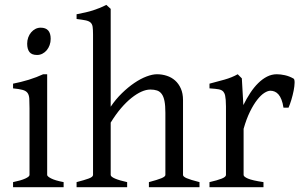

<svg xmlns="http://www.w3.org/2000/svg" viewBox="-20 -777 1259 797"><path d="M34.2 0V-21Q67.4 -27.8 85 -35.9Q102.5 -43.9 102.5 -50.8V-327.1Q102.5 -352.1 101.6 -367.4Q100.6 -382.8 94.2 -391.4Q87.9 -399.9 74 -403.8Q60.1 -407.7 34.2 -410.2V-429.7Q49.3 -432.6 66.2 -436.8Q83 -440.9 99.6 -446Q116.2 -451.2 131.3 -457Q146.5 -462.9 159.2 -468.8H175.8V-50.8Q175.8 -44.9 192.1 -36.4Q208.5 -27.8 244.1 -21V0ZM190.4 -615.7Q190.4 -602.1 186 -589.8Q181.6 -577.6 174.1 -568.6Q166.5 -559.6 156.2 -554.2Q146 -548.8 133.8 -548.8Q111.8 -548.8 102.3 -561Q92.8 -573.2 92.8 -595.7Q92.8 -609.4 97.2 -621.6Q101.6 -633.8 109.4 -642.8Q117.2 -651.9 127.2 -657Q137.2 -662.1 148.9 -662.1Q190.4 -662.1 190.4 -615.7Z M598.1 0V-21Q633.3 -30.3 649.9 -37.1Q666.5 -43.9 666.5 -50.8V-309.1Q666.5 -338.9 662.8 -357.4Q659.2 -376 651.4 -386.7Q643.6 -397.5 631.8 -401.4Q620.1 -405.3 604 -405.3Q586.9 -405.3 567.1 -396.5Q547.4 -387.7 525.9 -370.6Q504.4 -353.5 482.4 -327.9Q460.4 -302.2 439.5 -268.1V-50.8Q439.5 -43.5 457.8 -35.6Q476.1 -27.8 507.8 -21V0H297.9V-21Q330.1 -29.3 348.1 -35.9Q366.2 -42.5 366.2 -50.8V-633.8Q366.2 -654.3 364.5 -665.8Q362.8 -677.2 355.7 -683.6Q348.6 -689.9 335 -692.6Q321.3 -695.3 297.9 -698.2V-717.8Q318.4 -721.7 335.2 -725.6Q352.1 -729.5 366.5 -734.1Q380.9 -738.8 394 -744.1Q407.2 -749.5 421.4 -756.8L439.5 -740.2V-334Q460.4 -365.2 486.1 -390.1Q511.7 -415 537.6 -432.6Q563.5 -450.2 588.1 -459.5Q612.8 -468.8 631.8 -468.8Q652.8 -468.8 672.4 -462.4Q691.9 -456.1 706.8 -442.9Q721.7 -429.7 730.7 -409.4Q739.7 -389.2 739.7 -361.8V-50.8Q739.7 -43.9 754.6 -37.4Q769.5 -30.8 808.1 -21V0Z M1198.7 -450.7Q1203.1 -447.8 1202.9 -433.6Q1202.6 -419.4 1199 -400.9Q1195.3 -382.3 1189.5 -362.8Q1183.6 -343.3 1177.7 -330.1H1156.7Q1153.8 -349.6 1148.4 -363.3Q1143.1 -377 1136 -385Q1128.9 -393.1 1120.4 -396.7Q1111.8 -400.4 1102.5 -400.4Q1091.8 -400.4 1077.4 -391.4Q1063 -382.3 1047.9 -363Q1032.7 -343.8 1017.8 -313.7Q1002.9 -283.7 991.2 -242.2V-50.8Q991.2 -43.5 1009.5 -35.6Q1027.8 -27.8 1073.7 -21V0H849.6V-21Q881.8 -28.3 899.9 -35.4Q918 -42.5 918 -50.8V-335Q918 -351.1 917 -362.1Q916 -373 914.6 -379.9Q913.1 -386.7 910.9 -390.6Q908.7 -394.5 906.7 -397Q903.3 -400.4 899.2 -402.6Q895 -404.8 888.4 -406.2Q881.8 -407.7 872.6 -408.4Q863.3 -409.2 849.6 -410.2V-429.7Q881.3 -438 911.9 -446.5Q942.4 -455.1 966.8 -468.8L983.9 -451.7L990.2 -340.8Q1003.4 -367.7 1018.8 -391.1Q1034.2 -414.6 1051.8 -431.9Q1069.3 -449.2 1088.6 -459Q1107.9 -468.8 1128.9 -468.8Q1144.5 -468.8 1162.6 -464.8Q1180.7 -460.9 1198.7 -450.7Z"/></svg>

Font: Gentium Plus CyrE
Style: Regular
Weight: 400
Designer: J. Victor Gaultney, Annie Olsen, Iska Routamaa, Becca Hirsbrunner
Foundry: SIL International
Version: Version 5.000